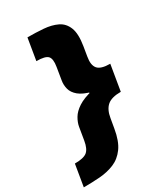

<svg xmlns="http://www.w3.org/2000/svg" viewBox="-254 -864 963 1103"><g transform="rotate(-30 227.5 -312.0)"><path d="M434.6 -294.4Q340.3 -294.4 283.7 -308.8Q227.1 -323.2 199.5 -346.4Q171.9 -369.6 164.8 -397.5Q157.7 -425.3 162.1 -451.7L175.8 -535.6Q184.1 -585.4 167.2 -603.8Q150.4 -622.1 91.8 -622.1L115.7 -766.1Q170.9 -766.1 221.4 -762.2Q272 -758.3 309.8 -740.2Q347.7 -722.2 364.5 -679.9Q381.3 -637.7 368.7 -561L358.4 -498.5Q349.1 -446.3 369.6 -421.6Q390.1 -397 452.1 -397ZM-34.7 142.1 -10.7 -2Q47.9 -2 70.6 -20.5Q93.3 -39.1 101.6 -88.4L115.7 -172.9Q120.1 -199.2 136.5 -227.1Q152.8 -254.9 188.2 -278.1Q223.6 -301.3 285.2 -315.7Q346.7 -330.1 440.9 -330.1L423.8 -227.1Q361.8 -227.1 333.5 -202.4Q305.2 -177.7 296.9 -125.5L286.1 -63Q273.4 13.7 242.7 55.9Q211.9 98.1 168 116.2Q124 134.3 72.3 138.2Q20.5 142.1 -34.7 142.1ZM423.8 -227.1H250L278.3 -397H452.1Z"/></g></svg>

Font: Inter 28pt Black
Style: Italic
Weight: 900
Italic angle: -9.3988°
Designer: Rasmus Andersson
Foundry: rsms
Version: Version 4.001;git-66647c0bb